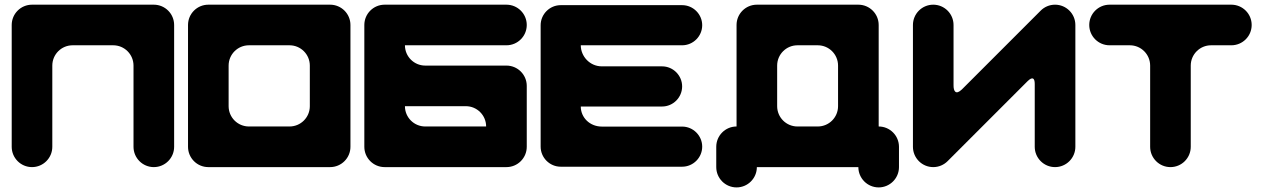

<svg xmlns="http://www.w3.org/2000/svg" viewBox="-20 -714 5395 820"><path d="M203.4 -87V-433.9C203.4 -481.8 242.2 -520.6 290.1 -520.6H463.5C511.4 -520.6 550.2 -481.8 550.2 -433.9V-87C550.2 -39.2 589.1 -0.3 636.9 -0.3C684.8 -0.3 723.7 -39.2 723.7 -87V-607.3C723.7 -655.2 684.8 -694 636.9 -694H116.7C68.8 -694 30 -655.2 30 -607.3V-87C30 -39.2 68.8 -0.3 116.7 -0.3C164.6 -0.3 203.4 -39.2 203.4 -87Z M869.7 -0.3H1389.9C1437.8 -0.3 1476.7 -39.2 1476.7 -87V-607.3C1476.7 -655.2 1437.8 -694 1389.9 -694H869.7C821.8 -694 783 -655.2 783 -607.3V-87C783 -39.2 821.8 -0.3 869.7 -0.3ZM1303.2 -260.5C1303.2 -212.6 1264.4 -173.8 1216.5 -173.8H1043.1C995.2 -173.8 956.4 -212.6 956.4 -260.5V-433.9C956.4 -481.8 995.2 -520.6 1043.1 -520.6H1216.5C1264.4 -520.6 1303.2 -481.8 1303.2 -433.9Z M1536 -607.3V-87C1536 -39.2 1574.8 -0.3 1622.7 -0.3H2142.9C2190.8 -0.3 2229.7 -39.2 2229.7 -87V-347.2C2229.7 -395.1 2190.8 -433.9 2142.9 -433.9H1796.1C1748.2 -433.9 1709.4 -472.7 1709.4 -520.6H1796.1H2142.9C2190.8 -520.6 2229.7 -559.4 2229.7 -607.3C2229.7 -655.2 2190.8 -694 2142.9 -694H1622.7C1574.8 -694 1536 -655.2 1536 -607.3ZM1796.1 -173.8C1748.2 -173.8 1709.4 -212.6 1709.4 -260.5H1969.5C2017.4 -260.5 2056.2 -221.6 2056.2 -173.8Z M2374.7 -692C2327.6 -692 2289 -653.4 2289 -606.3V-87.7C2289 -40.6 2327.6 -2 2374.7 -2H2893.3C2940.4 -2 2979 -40.6 2979 -87.7C2979 -134.9 2940.4 -173.4 2893.3 -173.4H2550.4C2499 -173.4 2460.4 -212 2460.4 -259.1H2807.6C2854.7 -259.1 2893.3 -297.7 2893.3 -344.9C2893.3 -392 2854.7 -430.6 2807.6 -430.6H2550.4C2499 -430.6 2460.4 -473.4 2460.4 -520.6H2550.4H2893.3C2940.4 -520.6 2979 -559.1 2979 -606.3C2979 -653.4 2940.4 -692 2893.3 -692Z M3039 -87V-0.3C3039 47.5 3077.8 86.4 3125.7 86.4C3173.6 86.4 3212.4 47.5 3212.4 -0.3H3645.9C3645.9 47.5 3684.8 86.4 3732.7 86.4C3780.5 86.4 3819.4 47.5 3819.4 -0.3V-87C3819.4 -134.9 3780.5 -173.8 3732.7 -173.8V-607.3C3732.7 -655.2 3693.8 -694 3645.9 -694H3212.4C3164.5 -694 3125.7 -655.2 3125.7 -607.3V-173.8C3077.8 -173.8 3039 -134.9 3039 -87ZM3385.8 -520.6H3472.5C3520.4 -520.6 3559.2 -481.8 3559.2 -433.9V-260.5C3559.2 -212.6 3520.4 -173.8 3472.5 -173.8H3385.8C3337.9 -173.8 3299.1 -212.6 3299.1 -260.5V-433.9C3299.1 -481.8 3337.9 -520.6 3385.8 -520.6Z M4424.6 -668.6 4088 -332C4062.1 -307.1 4051.9 -323.7 4052.4 -351V-607.3C4052.4 -655.2 4013.6 -694 3965.7 -694C3917.8 -694 3879 -655.2 3879 -607.3V-87C3879 -39.2 3917.8 -0.3 3965.7 -0.3C3989.6 -0.3 4011.3 -10 4027 -25.7L4368.7 -367.4C4390.3 -388.5 4399.2 -379.7 4399.2 -355.6V-87C4399.2 -39.2 4438.1 -0.3 4485.9 -0.3C4533.8 -0.3 4572.7 -39.2 4572.7 -87V-607.3C4572.7 -655.2 4533.8 -694 4485.9 -694C4462 -694 4440.3 -684.3 4424.6 -668.6Z M4718.7 -694C4670.8 -694 4632 -655.2 4632 -607.3C4632 -559.4 4670.8 -520.6 4718.7 -520.6H4805.4C4853.3 -520.6 4892.1 -481.8 4892.1 -433.9V-87C4892.1 -39.2 4930.9 -0.3 4978.8 -0.3C5026.7 -0.3 5065.5 -39.2 5065.5 -87V-433.9C5065.5 -481.8 5104.4 -520.6 5152.2 -520.6H5238.9C5286.8 -520.6 5325.7 -559.4 5325.7 -607.3C5325.7 -655.2 5286.8 -694 5238.9 -694Z"/></svg>

Font: OpenLukyanov
Style: Regular
Weight: 400
Designer: Michail Lukyanov
Foundry: book-let.ru
Version: Version 2.1